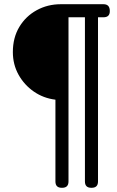

<svg xmlns="http://www.w3.org/2000/svg" viewBox="-20 -720 555 911"><path d="M471 -700Q501 -700 501 -668V-667Q501 -638 471 -638H445V141Q445 171 415 171H413Q383 171 383 141V-638H305V141Q305 171 275 171H273Q243 171 243 141V-247Q186 -254 140.5 -285.5Q95 -317 68 -365.5Q41 -414 41 -473Q41 -541 71.5 -592Q102 -643 154 -671.5Q206 -700 268 -700Z"/></svg>

Font: Asap VF Beta
Style: Regular
Weight: 400
Designer: Pablo Cosgaya
Foundry: Pablo Cosgaya
Version: Version 1.007